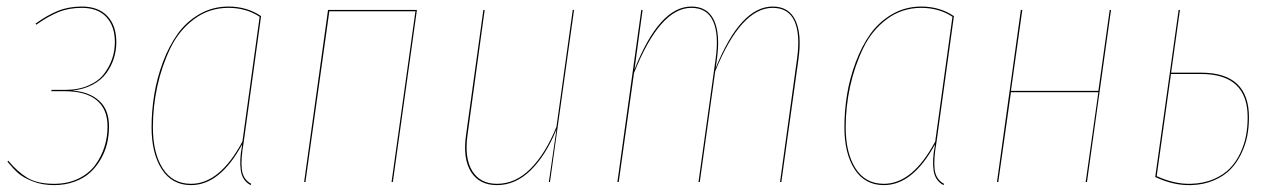

<svg xmlns="http://www.w3.org/2000/svg" viewBox="-20 -547 3829 577"><path d="M226.1 -527.3Q275.4 -527.3 302.5 -498.8Q329.6 -470.2 329.6 -420.4Q329.6 -395 322 -371.3Q314.5 -347.7 299.3 -326.9Q284.2 -306.2 257.8 -292.2Q231.4 -278.3 197.3 -274.9Q248.5 -271 278.1 -244.1Q307.6 -217.3 307.6 -167Q307.6 -140.6 301.8 -116Q295.9 -91.3 282.7 -68.4Q269.5 -45.4 250.7 -28.3Q231.9 -11.2 203.9 -1Q175.8 9.3 142.6 9.3Q106.9 9.3 78.4 -2Q49.8 -13.2 34.9 -26.4Q20 -39.6 2.4 -61L4.9 -64Q32.2 -30.8 62.3 -12.7Q92.3 5.4 142.6 5.4Q183.1 5.4 214.8 -9.8Q246.6 -24.9 265.4 -50Q284.2 -75.2 293.7 -105Q303.2 -134.8 303.2 -167Q303.2 -218.8 270.5 -245.8Q237.8 -272.9 174.8 -272.9H133.8L135.3 -276.9H175.8Q215.8 -276.9 246.3 -290.3Q276.9 -303.7 293.2 -325.7Q309.6 -347.7 317.4 -371.3Q325.2 -395 325.2 -420.4Q325.2 -468.3 299.6 -495.8Q273.9 -523.4 226.1 -523.4Q187 -523.4 155.8 -510.7Q124.5 -498 88.9 -472.7L86.9 -476.1Q123 -502 154.8 -514.6Q186.5 -527.3 226.1 -527.3Z M666.5 -527.3Q722.2 -527.3 764.6 -498.5L712.4 -120.1Q703.1 -67.9 706.8 -37.8Q710.4 -7.8 734.9 5.4L733.4 9.3Q708 -3.9 703.6 -35.2Q699.2 -66.4 707 -106.9Q707 -108.9 707.3 -110.1Q707.5 -111.3 707.5 -112.8Q641.1 9.3 554.2 9.3Q497.1 9.3 466.3 -38.3Q435.5 -85.9 435.5 -164.6Q435.5 -213.9 443.6 -263.2Q451.7 -312.5 469.7 -360.6Q487.8 -408.7 513.9 -445.3Q540 -481.9 579.6 -504.6Q619.1 -527.3 666.5 -527.3ZM666.5 -523.4Q608.9 -523.4 563.5 -489.7Q518.1 -456.1 491.9 -401.9Q465.8 -347.7 452.6 -286.9Q439.5 -226.1 439.5 -164.6Q439.5 -87.4 469 -41Q498.5 5.4 554.2 5.4Q640.6 5.4 708.5 -121.6L760.3 -496.6Q719.7 -523.4 666.5 -523.4Z M1156.7 0 1228.5 -513.2H969.7L897.9 0H894L965.8 -517.1H1232.9L1160.6 0Z M1473.6 9.3Q1420.4 9.3 1395.5 -30.5Q1370.6 -70.3 1380.4 -140.1L1432.6 -517.1H1436.5L1384.8 -140.1Q1375.5 -71.8 1399.2 -33.2Q1422.9 5.4 1473.6 5.4Q1528.8 5.4 1574 -39.6Q1619.1 -84.5 1652.3 -166L1701.2 -517.1H1705.1L1632.8 0H1629.4L1652.3 -158.2Q1619.6 -78.6 1574.2 -34.7Q1528.8 9.3 1473.6 9.3Z M2302.2 -527.3Q2351.1 -527.3 2370.6 -485.6Q2390.1 -443.8 2379.4 -368.2L2328.1 0H2324.2L2375 -368.2Q2385.7 -442.9 2367.7 -483.2Q2349.6 -523.4 2302.2 -523.4Q2207 -523.4 2129.4 -333L2083 0H2079.1L2130.4 -368.2Q2141.1 -442.9 2123 -483.2Q2105 -523.4 2057.6 -523.4Q1963.4 -523.4 1885.3 -327.6L1839.4 0H1835.4L1907.2 -517.1H1911.1L1886.7 -337.9Q1961.4 -527.3 2057.6 -527.3Q2106.9 -527.3 2126 -485.6Q2145 -443.8 2134.3 -368.2L2130.9 -342.8Q2205.6 -527.3 2302.2 -527.3Z M2748.5 -527.3Q2804.2 -527.3 2846.7 -498.5L2794.4 -120.1Q2785.2 -67.9 2788.8 -37.8Q2792.5 -7.8 2816.9 5.4L2815.4 9.3Q2790 -3.9 2785.6 -35.2Q2781.2 -66.4 2789.1 -106.9Q2789.1 -108.9 2789.3 -110.1Q2789.6 -111.3 2789.6 -112.8Q2723.1 9.3 2636.2 9.3Q2579.1 9.3 2548.3 -38.3Q2517.6 -85.9 2517.6 -164.6Q2517.6 -213.9 2525.6 -263.2Q2533.7 -312.5 2551.8 -360.6Q2569.8 -408.7 2595.9 -445.3Q2622.1 -481.9 2661.6 -504.6Q2701.2 -527.3 2748.5 -527.3ZM2748.5 -523.4Q2690.9 -523.4 2645.5 -489.7Q2600.1 -456.1 2574 -401.9Q2547.9 -347.7 2534.7 -286.9Q2521.5 -226.1 2521.5 -164.6Q2521.5 -87.4 2551 -41Q2580.6 5.4 2636.2 5.4Q2722.7 5.4 2790.5 -121.6L2842.3 -496.6Q2801.8 -523.4 2748.5 -523.4Z M3242.7 0 3280.8 -270H3018.1L2980 0H2976.1L3047.9 -517.1H3052.2L3018.1 -273.9H3280.8L3314.9 -517.1H3318.8L3246.6 0Z M3589.8 -328.6Q3733.4 -328.6 3733.4 -194.3Q3733.4 -165.5 3728.3 -138.7Q3723.1 -111.8 3710.2 -85Q3697.3 -58.1 3678 -38.1Q3658.7 -18.1 3627.9 -4.9Q3597.2 8.3 3558.6 9.3Q3506.3 10.7 3451.7 -15.1L3522 -517.1H3525.9L3499.5 -328.6ZM3558.6 5.4Q3596.7 4.4 3627 -8.5Q3657.2 -21.5 3676 -41Q3694.8 -60.5 3707.3 -86.9Q3719.7 -113.3 3724.6 -139.6Q3729.5 -166 3729.5 -194.3Q3729.5 -324.7 3589.4 -324.7H3499L3456.1 -17.6Q3509.8 6.8 3558.6 5.4Z"/></svg>

Font: Fira Sans Compressed Four
Style: Italic
Weight: 100
Width: 3
Italic angle: -8°
Designer: Carrois Corporate & Edenspiekermann AG
Foundry: Carrois Corporate GbR & Edenspiekermann AG
Version: Version 4.203;PS 004.203;hotconv 1.0.88;makeotf.lib2.5.64775